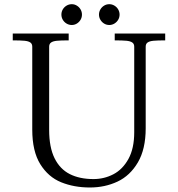

<svg xmlns="http://www.w3.org/2000/svg" viewBox="-20 -856 828 894"><path d="M130.2 -252.5V-638.6Q130.2 -652.1 121.1 -658.3Q112 -664.5 94.1 -666.2Q76.1 -668 39.4 -668V-700H299.8V-668Q263 -668 245.1 -666.2Q227.2 -664.5 218.1 -658.2Q208.9 -652 208.9 -638.6V-250.8Q208.9 -170 234.1 -119.2Q259.2 -68.5 305 -45.4Q350.8 -22.2 415.1 -22.2Q464.9 -22.2 507.9 -44.6Q551 -67 578 -115.9Q605 -164.8 605 -240.5V-638.6Q605 -652 595.8 -658.2Q586.6 -664.5 568.8 -666.2Q550.9 -668 514.2 -668V-700H749.2V-668Q712.5 -668 694.6 -666.2Q676.6 -664.5 667.5 -658.3Q658.4 -652.1 658.4 -638.6V-258.8Q658.4 -161.8 622 -99.8Q585.6 -37.9 527 -10.4Q468.4 17 398.9 17Q324.5 17 264.6 -7.4Q204.6 -31.8 167.4 -91.8Q130.2 -151.9 130.2 -252.5ZM440.9 -788.1Q440.9 -801.1 447.5 -812.3Q454.1 -823.4 464.9 -829.9Q475.8 -836.5 489 -836.5Q501.5 -836.5 512.6 -829.9Q523.7 -823.4 530.2 -812.3Q536.8 -801.1 536.8 -788Q536.8 -774.9 530.2 -763.8Q523.6 -752.8 512.6 -746.2Q501.5 -739.6 489 -739.6Q475.8 -739.6 464.9 -746.2Q454.1 -752.7 447.5 -763.9Q440.9 -775 440.9 -788.1ZM265.9 -788.1Q265.9 -801.1 272.4 -812.3Q279 -823.4 290.1 -829.9Q301.2 -836.5 314.3 -836.5Q326.8 -836.5 337.6 -829.9Q348.5 -823.4 355.1 -812.3Q361.6 -801.1 361.6 -788Q361.6 -774.9 355.1 -763.8Q348.5 -752.8 337.7 -746.2Q326.8 -739.6 314.2 -739.6Q301.2 -739.6 290.1 -746.2Q279 -752.7 272.4 -763.9Q265.9 -775 265.9 -788.1Z"/></svg>

Font: Didactic
Style: Regular
Weight: 400
Designer: Tyler Finck
Foundry: Etcetera Type Co
Version: Version 3.007;FEAKit 1.0